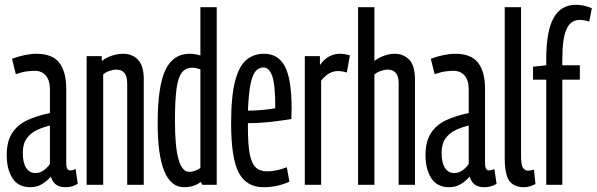

<svg xmlns="http://www.w3.org/2000/svg" viewBox="-20 -770 2486 800"><path d="M8 -124Q8 -181 30.5 -215.5Q53 -250 93.5 -269Q134 -288 188 -299V-398Q188 -435 171 -455Q154 -475 124 -475Q111 -475 91.5 -472.5Q72 -470 46 -461L30 -525Q56 -535 83 -540.5Q110 -546 131 -546Q199 -546 227.5 -508Q256 -470 256 -401V-91Q256 -73 260.5 -66.5Q265 -60 272 -60Q284 -60 295 -66L304 -4Q292 3 280 6.5Q268 10 252 10Q227 10 212.5 -1.5Q198 -13 192 -34Q174 -14 153.5 -2Q133 10 106 10Q56 10 32 -27.5Q8 -65 8 -124ZM75 -133Q75 -92 89 -70.5Q103 -49 127 -49Q147 -49 163 -61Q179 -73 188 -87V-247Q159 -240 133.5 -228Q108 -216 91.5 -193.5Q75 -171 75 -133Z M341 0V-536H404V-516Q424 -531 447.5 -538.5Q471 -546 494 -546Q531 -546 555 -521Q579 -496 579 -440V0H510V-423Q510 -480 464 -480Q452 -480 436 -474.5Q420 -469 410 -460V0Z M823 0 817 -12Q788 10 747 10Q637 10 637 -257Q637 -410 669 -478Q701 -546 770 -546Q792 -546 815 -539V-740H883V0ZM815 -70V-481Q795 -488 782 -488Q754 -488 738 -468Q722 -448 715.5 -400Q709 -352 709 -266Q709 -157 724 -105.5Q739 -54 768 -54Q791 -54 815 -70Z M1078 10Q1007 10 975 -50Q943 -110 943 -256Q943 -369 959.5 -432Q976 -495 1006.5 -520.5Q1037 -546 1080 -546Q1139 -546 1167 -493.5Q1195 -441 1195 -317Q1195 -311 1194.5 -296Q1194 -281 1194 -274Q1164 -269 1115 -263Q1066 -257 1013 -257V-239Q1013 -168 1020.5 -128.5Q1028 -89 1045.5 -72.5Q1063 -56 1094 -56Q1129 -56 1175 -73L1186 -13Q1135 10 1078 10ZM1013 -309Q1045 -309 1079.5 -312.5Q1114 -316 1127 -319Q1127 -416 1114.5 -452.5Q1102 -489 1077 -489Q1060 -489 1046.5 -475Q1033 -461 1024.5 -422.5Q1016 -384 1013 -309Z M1313 -536V-499Q1347 -546 1396 -546Q1406 -546 1416 -544.5Q1426 -543 1438 -539L1425 -468Q1415 -471 1405.5 -472.5Q1396 -474 1388 -474Q1370 -474 1353 -465Q1336 -456 1318 -434V0H1250V-536Z M1472 0V-740H1540V-516Q1558 -530 1581 -538Q1604 -546 1625 -546Q1660 -546 1684.5 -522Q1709 -498 1709 -438V0H1641V-423Q1641 -480 1595 -480Q1583 -480 1567 -474.5Q1551 -469 1540 -460V0Z M1753 -124Q1753 -181 1775.5 -215.5Q1798 -250 1838.5 -269Q1879 -288 1933 -299V-398Q1933 -435 1916 -455Q1899 -475 1869 -475Q1856 -475 1836.5 -472.5Q1817 -470 1791 -461L1775 -525Q1801 -535 1828 -540.5Q1855 -546 1876 -546Q1944 -546 1972.5 -508Q2001 -470 2001 -401V-91Q2001 -73 2005.5 -66.5Q2010 -60 2017 -60Q2029 -60 2040 -66L2049 -4Q2037 3 2025 6.5Q2013 10 1997 10Q1972 10 1957.5 -1.5Q1943 -13 1937 -34Q1919 -14 1898.5 -2Q1878 10 1851 10Q1801 10 1777 -27.5Q1753 -65 1753 -124ZM1820 -133Q1820 -92 1834 -70.5Q1848 -49 1872 -49Q1892 -49 1908 -61Q1924 -73 1933 -87V-247Q1904 -240 1878.5 -228Q1853 -216 1836.5 -193.5Q1820 -171 1820 -133Z M2151 -740V-122Q2151 -82 2159 -70.5Q2167 -59 2181 -59Q2185 -59 2190.5 -60Q2196 -61 2205 -63L2211 -3Q2201 2 2188.5 6Q2176 10 2163 10Q2122 10 2102.5 -16Q2083 -42 2083 -114V-740Z M2256 0V-438H2201V-492L2256 -498V-524Q2256 -640 2286.5 -695Q2317 -750 2380 -750Q2412 -750 2446 -736L2435 -680Q2423 -684 2413.5 -685.5Q2404 -687 2395 -687Q2358 -687 2340.5 -648.5Q2323 -610 2323 -523V-498H2396V-438H2323V0Z"/></svg>

Font: Georama ExtraCondensed
Style: Regular
Weight: 400
Width: 2
Designer: Jean-Baptiste Levee
Foundry: Production Type
Version: Version 1.000